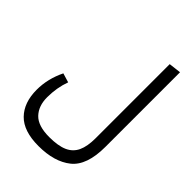

<svg xmlns="http://www.w3.org/2000/svg" viewBox="-275 -894 1238 1238"><g transform="rotate(45 344.5 -275.0)"><path d="M619 -766V-85Q619 84 536.5 150Q454 216 310 216Q174 216 109.5 150Q45 84 45 -33Q45 -133 92 -229L155 -210Q127 -133 127 -46Q127 33 171.5 79.5Q216 126 318 126Q399 126 446 105Q493 84 514 39Q535 -6 535 -80V-756Z"/></g></svg>

Font: FiraGO
Style: Regular
Weight: 400
Designer: bBox Type
Foundry: bBox Type GmbH
Version: Version 1.001;April 20, 2020;FontCreator 12.0.0.2555 64-bit